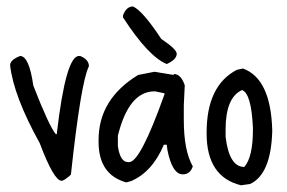

<svg xmlns="http://www.w3.org/2000/svg" viewBox="-20 -545 871 583"><path d="M41 -375Q68.4 -375 81.1 -285.2Q128.9 -162.1 149.4 -137.7H152.3Q179.7 -375 219.7 -375H223.6Q250 -364.3 250 -343.8Q225.6 -295.9 195.3 -14.6Q174.8 3.9 167 3.9Q143.6 3.9 100.6 -110.4Q21.5 -252.9 10.7 -346.7Q10.7 -363.3 41 -375Z M449.2 -327.1 507.8 -317.4V-320.3Q529.3 -320.3 541 -286.1L538.1 -224.6V-181.6Q538.1 -86.9 565.4 -40Q557.6 -15.6 535.2 -15.6Q502.9 -15.6 488.3 -89.8L486.3 -105.5H477.5Q442.4 -22.5 377.9 4.9L363.3 8.8Q279.3 -14.6 279.3 -114.3V-120.1Q279.3 -244.1 399.4 -317.4ZM337.9 -101.6Q344.7 -52.7 369.1 -52.7H372.1Q406.2 -52.7 479.5 -258.8V-261.7L451.2 -267.6H449.2Q371.1 -267.6 337.9 -132.8ZM383.8 -525.4Q413.1 -512.7 469.7 -426.8Q516.6 -395.5 516.6 -381.8Q516.6 -364.3 486.3 -350.6Q430.7 -373 353.5 -492.2V-498Q363.3 -525.4 383.8 -525.4Z M717.8 -336.9Q801.8 -306.6 806.6 -151.4V-145.5Q802.7 -15.6 739.3 13.7L711.9 17.6Q607.4 -7.8 607.4 -139.6V-142.6Q607.4 -285.2 699.2 -333ZM665 -151.4V-129.9Q675.8 -38.1 721.7 -38.1Q748 -67.4 748 -151.4V-157.2Q743.2 -261.7 714.8 -271.5Q665 -249 665 -151.4Z"/></svg>

Font: Sue Ellen Francisco
Style: Regular
Weight: 400
Designer: Kimberly Geswein
Foundry: Kimberly Geswein
Version: Version 1.002 2007